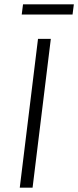

<svg xmlns="http://www.w3.org/2000/svg" viewBox="-20 -864 360 884"><path d="M214 -685 130 0H71L155 -685ZM314 -797H80L86 -844H320Z"/></svg>

Font: Glekhifnjqigglhiwekvrgaqftz
Style: Regular
Weight: 300
Italic angle: -8°
Designer: Carrois Corporate & Edenspiekermann
Foundry: Carrois Corporate GbR & Edenspiekermann AG
Version: Version 2.001